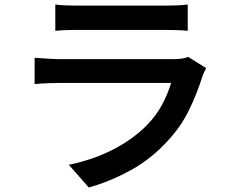

<svg xmlns="http://www.w3.org/2000/svg" viewBox="-20 -781 1040 854"><path d="M226 -761Q246 -758 273.5 -757Q301 -756 325 -756Q343 -756 382.5 -756Q422 -756 471 -756Q520 -756 569 -756Q618 -756 656.5 -756Q695 -756 712 -756Q736 -756 765.5 -757Q795 -758 815 -761V-644Q796 -646 767 -647Q738 -648 711 -648Q694 -648 655.5 -648Q617 -648 568 -648Q519 -648 470 -648Q421 -648 382 -648Q343 -648 325 -648Q302 -648 274.5 -647Q247 -646 226 -644ZM897 -478Q892 -469 887 -458Q882 -447 880 -440Q857 -367 822.5 -295Q788 -223 732 -161Q656 -76 563.5 -25Q471 26 375 53L286 -48Q397 -71 486 -117.5Q575 -164 634 -225Q676 -268 702 -317.5Q728 -367 741 -412Q730 -412 702 -412Q674 -412 635 -412Q596 -412 550.5 -412Q505 -412 458.5 -412Q412 -412 370 -412Q328 -412 295.5 -412Q263 -412 245 -412Q227 -412 195.5 -411Q164 -410 134 -407V-524Q165 -522 194 -520Q223 -518 245 -518Q259 -518 289.5 -518Q320 -518 361 -518Q402 -518 449 -518Q496 -518 543.5 -518Q591 -518 632.5 -518Q674 -518 704.5 -518Q735 -518 748 -518Q771 -518 789 -520.5Q807 -523 817 -528Z"/></svg>

Font: Noto Sans JP SemiBold
Style: Regular
Weight: 600
Designer: Ryoko NISHIZUKA  (kana, bopomofo & ideographs); Paul D. Hunt (Latin, Greek & Cyrillic); Sandoll Communications , Soo-you
Foundry: Adobe
Version: Version 2.004-H2;hotconv 1.0.118;makeotfexe 2.5.65603